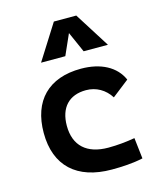

<svg xmlns="http://www.w3.org/2000/svg" viewBox="-119 -882 823 978"><g transform="rotate(-15 293.0 -392.5)"><path d="M349.1 9.8C402.8 9.8 460.4 6.8 513.7 -4.9L501 -115.2C456.1 -107.4 408.2 -102.5 360.8 -102.5C248 -102.5 184.6 -159.2 184.6 -264.6C184.6 -360.8 236.3 -415 325.2 -415C378.4 -415 424.8 -388.7 453.6 -342.8L543 -412.6C511.2 -485.8 433.6 -527.3 329.1 -527.3C157.2 -527.3 61.5 -428.7 61.5 -259.8C61.5 -85.9 165.5 9.8 349.1 9.8ZM141.1 -609.4H269L317.4 -718.3L365.7 -609.4H493.7L376.5 -794.9H258.3Z"/></g></svg>

Font: Cascadia Code PL SemiBold
Style: Regular
Weight: 600
Monospace: yes
Designer: Aaron Bell
Foundry: Saja Typeworks
Version: Version 2404.023